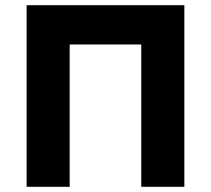

<svg xmlns="http://www.w3.org/2000/svg" viewBox="-20 -720 813 740"><path d="M82.5 0V-700H690.5V0H524.5V-548.5H248.5V0Z"/></svg>

Font: Geologica Roman
Style: Bold
Weight: 700
Designer: Sindre Bremnes, Frode Helland
Foundry: Monokrom Skriftforlag AS
Version: Version 1.010;gftools[0.9.28]